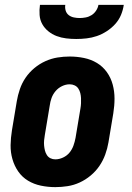

<svg xmlns="http://www.w3.org/2000/svg" viewBox="-20 -760 540 788"><path d="M207 8Q177 8 148 2Q119 -4 95 -18.5Q71 -33 55 -56Q39 -79 31 -107Q23 -135 23.5 -164.5Q24 -194 29 -225L49 -345Q53 -369 61.5 -394Q70 -419 85 -441Q100 -463 121 -480.5Q142 -498 166.5 -509Q191 -520 216 -524Q241 -528 266 -528Q296 -528 325 -522Q354 -516 378 -501.5Q402 -487 418.5 -464Q435 -441 442.5 -413Q450 -385 450 -355.5Q450 -326 445 -295L425 -175Q421 -151 412 -126Q403 -101 388 -79Q373 -57 352 -39.5Q331 -22 307 -11Q283 0 257.5 4Q232 8 207 8ZM207 -106Q223 -106 239 -113.5Q255 -121 265.5 -134Q276 -147 281.5 -162.5Q287 -178 290 -194L310 -314Q312 -325 312.5 -336Q313 -347 312.5 -357.5Q312 -368 309.5 -378Q307 -388 301.5 -396.5Q296 -405 286.5 -409.5Q277 -414 266 -414Q250 -414 234.5 -406.5Q219 -399 208 -386Q197 -373 191.5 -357.5Q186 -342 184 -326L164 -206Q162 -195 161 -184Q160 -173 161 -162.5Q162 -152 164.5 -142Q167 -132 172.5 -123.5Q178 -115 187 -110.5Q196 -106 207 -106ZM293 -600Q272 -600 251.5 -602.5Q231 -605 212.5 -612Q194 -619 178.5 -631.5Q163 -644 153.5 -661Q144 -678 142.5 -698.5Q141 -719 144 -740H248Q246 -728 249.5 -716.5Q253 -705 262 -698Q271 -691 283 -688.5Q295 -686 307 -686Q319 -686 332 -688.5Q345 -691 356 -698Q367 -705 374.5 -716.5Q382 -728 384 -740H488Q485 -719 476.5 -698.5Q468 -678 452.5 -661Q437 -644 417.5 -631.5Q398 -619 377.5 -612Q357 -605 335.5 -602.5Q314 -600 293 -600Z"/></svg>

Font: Iosevka Term Curly Hv Obl
Style: Regular
Weight: 900
Italic angle: -9°
Designer: Belleve Invis
Foundry: Belleve Invis
Version: Version 32.3.0